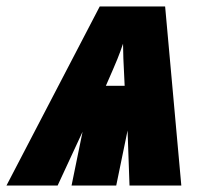

<svg xmlns="http://www.w3.org/2000/svg" viewBox="-78 -573 635 593"><path d="M249 -308Q275 -367 284.5 -390.5Q294 -414 302 -438Q302 -422 303 -393Q304 -364 307 -308ZM143 0H281L316 -170L322 0H482L432 -553H230L-58 0H100L177 -166Z"/></svg>

Font: Noto Sans Display Condensed Black
Style: Italic
Weight: 900
Width: 3
Italic angle: -192°
Designer: Monotype Design Team
Foundry: Monotype Imaging Inc.
Version: Version 1.900